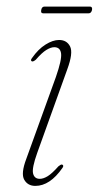

<svg xmlns="http://www.w3.org/2000/svg" viewBox="-20 -572 307 598"><path d="M104 -15Q115 -15 128.5 -23.2Q142 -31.5 162 -54Q165.5 -56.5 168.5 -58.5Q171.5 -60.5 174.5 -59Q179.5 -56 174.5 -49Q135.5 7 90 7Q66.5 7 55.5 -12.2Q44.5 -31.5 62 -77.5L154 -332Q173 -386.5 170.2 -405.8Q167.5 -425 149 -425Q138.5 -425 124.5 -416.5Q110.5 -408 91.5 -386Q83 -379 79 -381Q74 -384 79.5 -391Q99 -419 121.8 -433.2Q144.5 -447.5 164 -447.5Q188 -447.5 198.2 -427.5Q208.5 -407.5 189.5 -356L96 -96Q79 -48.5 83 -31.8Q87 -15 104 -15ZM108.4 -541Q110.3 -551.5 118.6 -551.5H260.1Q268.4 -551.5 266.6 -541Q264.1 -530.5 256.1 -530.5H114.6Q106.2 -530.5 108.4 -541Z"/></svg>

Font: Fraunces 72pt Thin
Style: Italic
Weight: 100
Italic angle: -16°
Version: Version 1.000;[b76b70a41]